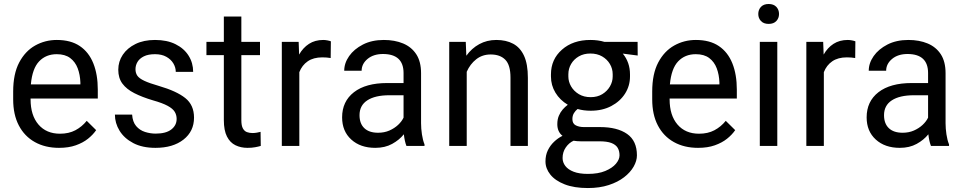

<svg xmlns="http://www.w3.org/2000/svg" viewBox="-20 -741 4895 975"><path d="M476.6 -240.7H135.3V-236.3Q135.3 -155.3 175.3 -108.6Q215.3 -62 284.7 -62Q329.6 -62 362.8 -79.6Q396 -97.2 420.4 -127.4L468.3 -80.1Q452.1 -56.6 426.8 -36.4Q401.4 -16.1 365 -3.2Q328.6 9.8 279.8 9.8Q209.5 9.8 157 -19.5Q104.5 -48.8 75.7 -103.8Q46.9 -158.7 46.9 -236.3V-276.4Q46.9 -365.7 77.4 -423.6Q107.9 -481.4 158.4 -509.8Q209 -538.1 268.6 -538.1Q339.4 -538.1 385.3 -507.1Q431.2 -476.1 453.9 -419.4Q476.6 -362.8 476.6 -285.6ZM268.1 -465.8Q213.4 -465.8 178.7 -429.4Q144 -393.1 136.7 -312.5H388.2V-322.3Q386.7 -361.8 374.5 -394.3Q362.3 -426.8 336.4 -446.3Q310.5 -465.8 268.1 -465.8Z M756.8 -231.4Q701.2 -248 661.9 -268.1Q622.6 -288.1 601.6 -316.4Q580.6 -344.7 580.6 -386.7Q580.6 -428.7 603.5 -462.9Q626.5 -497.1 668.2 -517.6Q710 -538.1 767.1 -538.1Q828.1 -538.1 871.3 -516.6Q914.6 -495.1 937.7 -458.3Q960.9 -421.4 960.9 -376H872.6Q872.6 -398.4 860.4 -418.9Q848.1 -439.5 824.7 -452.6Q801.3 -465.8 767.1 -465.8Q732.4 -465.8 710.4 -454.8Q688.5 -443.8 678.2 -426.5Q668 -409.2 668 -389.6Q668 -370.1 677.5 -356.4Q687 -342.8 712.9 -330.6Q738.8 -318.4 786.6 -304.7Q877 -278.3 921.1 -242.9Q965.3 -207.5 965.3 -143.6Q965.3 -74.2 911.9 -32.2Q858.4 9.8 769.5 9.8Q702.6 9.8 656.7 -14.4Q610.8 -38.6 587.2 -77.1Q563.5 -115.7 563.5 -159.2H650.9Q653.3 -122.1 671.4 -100.8Q689.5 -79.6 716.3 -71Q743.2 -62.5 770.5 -62.5Q822.8 -62.5 849.9 -83.5Q877 -104.5 877 -137.2Q877 -157.2 867.2 -173.3Q857.4 -189.5 831.3 -203.6Q805.2 -217.8 756.8 -231.4Z M1303.2 -71.3 1304.2 0Q1293 3.4 1275.9 6.6Q1258.8 9.8 1236.8 9.8Q1203.1 9.8 1175.8 -3.4Q1148.4 -16.6 1132.6 -47.6Q1116.7 -78.6 1116.7 -131.3V-460.9H1028.3V-528.3H1116.7V-657.2H1205.6V-528.3H1300.3V-460.9H1205.6V-130.9Q1205.6 -103 1213.4 -88.9Q1221.2 -74.7 1234.1 -70.1Q1247.1 -65.4 1262.2 -65.4Q1273.4 -65.4 1284.4 -67.4Q1295.4 -69.3 1302.2 -71.3Q1302.7 -71.3 1303.2 -71.3Z M1621.6 -538.1Q1631.3 -538.1 1642.8 -535.9Q1654.3 -533.7 1660.2 -531.2L1659.2 -446.3Q1640.1 -449.7 1616.7 -449.7Q1571.8 -449.7 1542.7 -429.7Q1513.7 -409.7 1500 -374.5V0H1411.1V-528.3H1496.6L1499 -463.9Q1518.6 -498.5 1549.1 -518.3Q1579.6 -538.1 1621.6 -538.1Z M2118.2 -115.2Q2118.2 -88.4 2122.6 -58.8Q2127 -29.3 2135.7 -7.8V0H2043.9Q2034.7 -23.4 2030.8 -59.1Q2007.8 -30.3 1971.4 -10.3Q1935.1 9.8 1885.7 9.8Q1810.1 9.8 1763.7 -32.5Q1717.3 -74.7 1717.3 -145Q1717.3 -226.1 1777.3 -272.7Q1837.4 -319.3 1946.3 -319.3H2029.3V-370.1Q2029.3 -466.3 1925.3 -466.8Q1876.5 -466.8 1846.4 -441.7Q1816.4 -416.5 1816.4 -381.8H1728Q1728 -420.4 1752.9 -456.1Q1777.8 -491.7 1823 -514.9Q1868.2 -538.1 1929.2 -538.1Q1984.4 -538.1 2027.1 -520.3Q2069.8 -502.4 2094 -465.3Q2118.2 -428.2 2118.2 -369.1ZM1899.9 -66.9Q1931.6 -66.9 1957.3 -78.1Q1982.9 -89.4 2001.5 -106.7Q2020 -124 2029.3 -143.6V-257.3H1957.5Q1884.8 -257.3 1845.2 -231.4Q1805.7 -205.6 1805.7 -156.2Q1805.7 -113.3 1830.1 -90.1Q1854.5 -66.9 1899.9 -66.9Z M2500.5 -538.1Q2549.8 -538.1 2585.7 -519Q2621.6 -500 2641.1 -457.8Q2660.6 -415.5 2660.6 -346.2V0H2572.3V-347.2Q2572.3 -410.6 2546.1 -437.5Q2520 -464.4 2471.7 -464.4Q2429.2 -464.4 2398.2 -439.9Q2367.2 -415.5 2350.1 -376.5V0H2261.2V-528.3H2345.2L2348.1 -458Q2375 -495.6 2413.8 -516.8Q2452.6 -538.1 2500.5 -538.1Z M3026.9 -95.7Q3114.7 -95.7 3164.6 -60.8Q3214.4 -25.9 3214.4 47.9Q3214.4 75.7 3197.8 105Q3181.2 134.3 3149.4 158.9Q3117.7 183.6 3071.3 198.7Q3024.9 213.9 2965.3 213.9Q2895.5 213.9 2847.4 195.1Q2799.3 176.3 2774.7 145.5Q2750 114.7 2750 78.6Q2750 46.9 2762 22.2Q2773.9 -2.4 2793.5 -21Q2813 -39.6 2836.4 -51.3Q2810.1 -71.8 2810.1 -110.4Q2810.1 -134.8 2817.9 -153.1Q2825.7 -171.4 2837.6 -185.1Q2849.6 -198.7 2863.3 -209Q2823.2 -232.9 2800.5 -270.5Q2777.8 -308.1 2777.8 -352.5V-363.3Q2777.8 -439.5 2833.7 -488.8Q2889.6 -538.1 2978 -538.1Q3017.1 -538.1 3049.8 -528.3H3217.8L3218.3 -459L3142.6 -468.8Q3179.2 -424.3 3179.2 -363.3V-352.5Q3179.2 -305.2 3154.1 -265.6Q3128.9 -226.1 3084 -202.4Q3039.1 -178.7 2979.5 -178.7Q2943.8 -178.7 2913.1 -187.5Q2902.3 -179.2 2894.5 -166.5Q2886.7 -153.8 2886.7 -136.2Q2886.7 -113.3 2903.8 -104.5Q2920.9 -95.7 2945.3 -95.7ZM2866.2 -363.8V-352.5Q2866.2 -326.2 2880.1 -302.2Q2894 -278.3 2919.4 -262.9Q2944.8 -247.6 2979.5 -247.6Q3013.7 -247.6 3038.6 -262.9Q3063.5 -278.3 3077.4 -302.2Q3091.3 -326.2 3091.3 -352.5V-363.8Q3091.3 -392.1 3077.1 -416Q3063 -439.9 3037.6 -454.6Q3012.2 -469.2 2978 -469.2Q2944.3 -469.2 2919.2 -454.6Q2894 -439.9 2880.1 -416Q2866.2 -392.1 2866.2 -363.8ZM2965.3 142.1Q3018.1 142.1 3053.7 127.2Q3089.4 112.3 3107.7 90.6Q3126 68.8 3126 47.9Q3126 25.4 3116.5 9.5Q3106.9 -6.3 3084.7 -14.9Q3062.5 -23.4 3023.4 -23.4H2928.7Q2910.6 -23.4 2892.6 -26.4Q2869.1 -15.6 2853 7.8Q2836.9 31.2 2836.9 61.5Q2836.9 83.5 2850.8 101.8Q2864.7 120.1 2893.1 131.1Q2921.4 142.1 2965.3 142.1Z M3721.7 -240.7H3380.4V-236.3Q3380.4 -155.3 3420.4 -108.6Q3460.4 -62 3529.8 -62Q3574.7 -62 3607.9 -79.6Q3641.1 -97.2 3665.5 -127.4L3713.4 -80.1Q3697.3 -56.6 3671.9 -36.4Q3646.5 -16.1 3610.1 -3.2Q3573.7 9.8 3524.9 9.8Q3454.6 9.8 3402.1 -19.5Q3349.6 -48.8 3320.8 -103.8Q3292 -158.7 3292 -236.3V-276.4Q3292 -365.7 3322.5 -423.6Q3353 -481.4 3403.6 -509.8Q3454.1 -538.1 3513.7 -538.1Q3584.5 -538.1 3630.4 -507.1Q3676.3 -476.1 3699 -419.4Q3721.7 -362.8 3721.7 -285.6ZM3513.2 -465.8Q3458.5 -465.8 3423.8 -429.4Q3389.2 -393.1 3381.8 -312.5H3633.3V-322.3Q3631.8 -361.8 3619.6 -394.3Q3607.4 -426.8 3581.5 -446.3Q3555.7 -465.8 3513.2 -465.8Z M3883.3 -720.7Q3908.7 -720.7 3922.4 -706.1Q3936 -691.4 3936 -669.9Q3936 -648.9 3922.4 -634.3Q3908.7 -619.6 3883.3 -619.6Q3857.9 -619.6 3844.2 -634.3Q3830.6 -648.9 3830.6 -669.9Q3830.6 -691.4 3844.2 -706.1Q3857.9 -720.7 3883.3 -720.7ZM3927.2 0H3838.4V-528.3H3927.2Z M4285.2 -538.1Q4294.9 -538.1 4306.4 -535.9Q4317.9 -533.7 4323.7 -531.2L4322.8 -446.3Q4303.7 -449.7 4280.3 -449.7Q4235.4 -449.7 4206.3 -429.7Q4177.2 -409.7 4163.6 -374.5V0H4074.7V-528.3H4160.2L4162.6 -463.9Q4182.1 -498.5 4212.6 -518.3Q4243.2 -538.1 4285.2 -538.1Z M4781.7 -115.2Q4781.7 -88.4 4786.1 -58.8Q4790.5 -29.3 4799.3 -7.8V0H4707.5Q4698.2 -23.4 4694.3 -59.1Q4671.4 -30.3 4635 -10.3Q4598.6 9.8 4549.3 9.8Q4473.6 9.8 4427.2 -32.5Q4380.9 -74.7 4380.9 -145Q4380.9 -226.1 4440.9 -272.7Q4501 -319.3 4609.9 -319.3H4692.9V-370.1Q4692.9 -466.3 4588.9 -466.8Q4540 -466.8 4510 -441.7Q4480 -416.5 4480 -381.8H4391.6Q4391.6 -420.4 4416.5 -456.1Q4441.4 -491.7 4486.6 -514.9Q4531.7 -538.1 4592.8 -538.1Q4647.9 -538.1 4690.7 -520.3Q4733.4 -502.4 4757.6 -465.3Q4781.7 -428.2 4781.7 -369.1ZM4563.5 -66.9Q4595.2 -66.9 4620.8 -78.1Q4646.5 -89.4 4665 -106.7Q4683.6 -124 4692.9 -143.6V-257.3H4621.1Q4548.3 -257.3 4508.8 -231.4Q4469.2 -205.6 4469.2 -156.2Q4469.2 -113.3 4493.7 -90.1Q4518.1 -66.9 4563.5 -66.9Z"/></svg>

Font: Robert Sans Medium
Style: Regular
Weight: 500
Designer: Christian Robertson (extended by Adam Twardoch)
Foundry: Google
Version: Version 12.135;April 2, 2019;FontCreator 11.5.0.2425 64-bit;